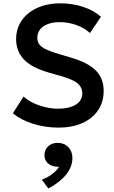

<svg xmlns="http://www.w3.org/2000/svg" viewBox="-20 -734 672 1127"><path d="M322 15Q247 15 175.8 -6.8Q104.5 -28.5 55.5 -69L118.5 -167.5Q142.5 -145.5 176 -129.5Q209.5 -113.5 247.2 -104.8Q285 -96 322.5 -96Q385 -96 424 -119.2Q463 -142.5 463 -186.5Q463 -221 436 -244.2Q409 -267.5 336.5 -288L268.5 -307.5Q166 -336.5 120.2 -385.2Q74.5 -434 74.5 -505Q74.5 -551.5 93.5 -590Q112.5 -628.5 147.2 -656.5Q182 -684.5 229.5 -699.5Q277 -714.5 333 -714.5Q406.5 -714.5 469.5 -693.2Q532.5 -672 572.5 -635.5L508 -540Q487 -559.5 458.5 -574Q430 -588.5 397 -596.2Q364 -604 330.5 -604Q291 -604 261.5 -593Q232 -582 215.5 -561.5Q199 -541 199 -511.5Q199 -490 210.2 -474Q221.5 -458 249 -444.8Q276.5 -431.5 325 -417L396 -396Q496.5 -366.5 542.5 -320.2Q588.5 -274 588.5 -200Q588.5 -136.5 556.5 -88Q524.5 -39.5 464.8 -12.2Q405 15 322 15ZM264 372.5 225.5 321Q260 308 287 287.2Q314 266.5 326.5 245Q323 245 319.5 245Q300.5 245 282.5 237.8Q264.5 230.5 252.8 214.8Q241 199 241 178Q241 145 262.8 124.8Q284.5 104.5 318.5 104.5Q356.5 104.5 380.8 129.5Q405 154.5 405 195Q405 227.5 389.2 258.5Q373.5 289.5 342.2 318.2Q311 347 264 372.5Z"/></svg>

Font: Geologica EX Med
Style: Regular
Weight: 500
Designer: Sindre Bremnes, Frode Helland
Foundry: Monokrom Skriftforlag AS
Version: Version 1.010;gftools[0.9.28]